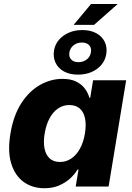

<svg xmlns="http://www.w3.org/2000/svg" viewBox="-20 -950 673 978"><path d="M206.5 8.8Q145 8.8 100.6 -23.2Q56.2 -55.2 37.1 -117.4Q18.1 -179.7 33.2 -270Q48.8 -363.3 89.1 -425Q129.4 -486.8 184.3 -517.6Q239.3 -548.3 297.9 -548.3Q339.8 -548.3 367.7 -534.7Q395.5 -521 412.1 -498.8Q428.7 -476.6 435.5 -451.7H439.5L454.1 -541H622.6L533.2 0H365.7L379.9 -86.4H375Q359.9 -61 335.7 -39.6Q311.5 -18.1 279.3 -4.6Q247.1 8.8 206.5 8.8ZM285.2 -125Q317.9 -125 344 -143.1Q370.1 -161.1 387.7 -193.6Q405.3 -226.1 412.6 -270Q419.9 -314.9 413.1 -347.4Q406.2 -379.9 386 -397.5Q365.7 -415 333 -415Q300.8 -415 274.9 -397Q249 -378.9 231.9 -346.4Q214.8 -314 207.5 -270Q200.2 -226.6 206.8 -193.6Q213.4 -160.6 233.2 -142.8Q252.9 -125 285.2 -125ZM355 -823.2 443.8 -929.7H579.6L459 -823.2ZM377.4 -569.8Q335 -569.8 305.4 -586.2Q275.9 -602.5 262.7 -630.9Q249.5 -659.2 255.4 -693.8Q260.3 -723.6 280 -746.8Q299.8 -770 330.3 -783.4Q360.8 -796.9 398.9 -796.9Q441.9 -796.9 471.2 -780.5Q500.5 -764.2 513.9 -735.8Q527.3 -707.5 521 -672.9Q516.1 -643.1 496.3 -619.6Q476.6 -596.2 446 -583Q415.5 -569.8 377.4 -569.8ZM379.4 -633.3Q403.8 -633.3 421.6 -647Q439.5 -660.6 442.9 -683.1Q447.3 -705.1 434.6 -719.2Q421.9 -733.4 397 -733.4Q372.6 -733.4 355 -719.5Q337.4 -705.6 333.5 -683.6Q329.6 -661.1 342.3 -647.2Q355 -633.3 379.4 -633.3Z"/></svg>

Font: Inter 17pt ExtraBold
Style: Italic
Weight: 800
Italic angle: -9.3988°
Version: Version 4.001;git-66647c0bb